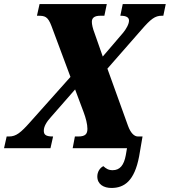

<svg xmlns="http://www.w3.org/2000/svg" viewBox="-51 -734 841 951"><path d="M501 197C565 197 615 162 638 41L655 -58H632C614 -58 596 -75 583 -111L481 -394L650 -587C696 -640 717 -656 750 -656H758L770 -714H557L545 -656H547C574 -656 588 -648 588 -632C588 -614 573 -589 559 -572L458 -454L418 -568C408 -594 404 -613 404 -626C404 -645 416 -656 446 -656H466L478 -714H145L132 -656H137C171 -656 186 -653 204 -605L298 -353L99 -130C52 -77 29 -58 -6 -58H-18L-31 0H199L212 -58H210C173 -58 166 -69 166 -87C166 -107 179 -130 202 -155L321 -291L363 -179C374 -150 382 -119 382 -96C382 -71 372 -58 337 -58H320L309 0H578L572 35C563 84 543 109 507 109C486 109 474 101 461 89C444 97 431 117 431 140C431 180 464 197 501 197Z"/></svg>

Font: Noto Serif Condensed Black
Style: Italic
Weight: 900
Width: 3
Italic angle: -12°
Designer: Monotype Design Team
Foundry: Monotype Imaging Inc.
Version: Version 2.013